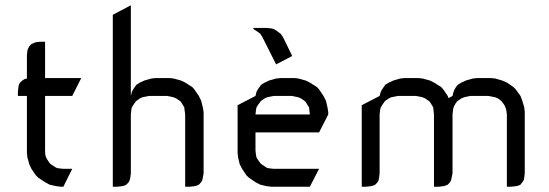

<svg xmlns="http://www.w3.org/2000/svg" viewBox="-20 -708 2083 728"><path d="M47.9 -344.2V-359.9L49.8 -377.9L51.8 -387.2L56.2 -395L64.9 -402.8L73.2 -408.2L82 -410.2V-498L84 -516.1L85.9 -522.9L90.8 -532.2L99.1 -541L107.9 -544.9L116.2 -547.9L133.8 -549.8H150.9V-412.1H288.1L253.9 -344.2H150.9V-137.2L151.9 -120.1L154.8 -110.8L159.2 -103L168 -89.8L171.9 -85.9L185.1 -77.1L193.8 -71.8L202.1 -69.8L220.2 -67.9H253.9L220.2 0H210.9L193.8 -2L168 -7.8L150.9 -17.1L125 -34.2L116.2 -43L99.1 -67.9L90.8 -85.9L84 -110.8L82 -128.9V-344.2Z M407.7 0V-651.9L476.1 -688V-344.2L480 -359.9L484.9 -369.1L493.7 -381.8L498 -387.2L510.7 -395L527.8 -402.8L553.7 -410.2L570.8 -412.1H623L638.7 -410.2L666 -402.8L682.1 -395L709 -377.9L716.8 -369.1L733.9 -344.2L742.7 -326.2L749 -300.8L752 -283.2V-50.8L749 -34.2L747.1 -24.9L742.7 -17.1L733.9 -7.8L725.1 -3.9L716.8 -2L699.7 0H682.1V-273.9L679.7 -292L678.7 -300.8L673.8 -309.1L666 -321.8L661.1 -326.2L647.9 -335L638.7 -338.9L630.9 -340.8L613.8 -344.2H544.9L527.8 -340.8L519 -338.9L510.7 -335L498 -326.2L493.7 -321.8L484.9 -309.1L480 -300.8L478 -292L476.1 -273.9V-50.8L474.1 -34.2L471.7 -24.9L467.8 -17.1L459 -7.8L450.7 -3.9L441.9 -2L424.8 0Z M880.9 -128.9V-309.1L948.7 -344.2L952.6 -359.9L957.5 -369.1L966.8 -381.8L970.7 -387.2L983.9 -395L1000.5 -402.8L1026.9 -410.2L1043.9 -412.1H1095.7L1111.8 -410.2L1138.7 -402.8L1154.8 -395L1181.6 -377.9L1189.9 -369.1L1206.5 -344.2L1215.8 -326.2L1221.7 -300.8L1224.6 -283.2V-273.9L1189.9 -206.1H948.7V-137.2L950.7 -120.1L952.6 -110.8L957.5 -103L966.8 -89.8L970.7 -85.9L983.9 -77.1L991.7 -71.8L1000.5 -69.8L1017.6 -67.9H1189.9L1154.8 0H1009.8L991.7 -2L966.8 -7.8L948.7 -17.1L923.8 -34.2L914.6 -43L897.9 -67.9L888.7 -85.9L882.8 -110.8ZM940.9 -598.1V-602.1H991.7L1009.8 -600.1L1017.6 -598.1L1026.9 -592.8L1038.6 -584L1043.9 -580.1L1052.7 -567.9L1086.9 -498V-495.1L1026.9 -463.9L974.6 -567.9L966.8 -580.1L961.9 -584L948.7 -592.8ZM948.7 -273.9H1154.8L1152.8 -292L1151.9 -300.8L1146.5 -309.1L1138.7 -321.8L1133.8 -326.2L1120.6 -335L1111.8 -338.9L1103.5 -340.8L1086.9 -344.2H1017.6L1000.5 -340.8L991.7 -338.9L983.9 -335L970.7 -326.2L966.8 -321.8L957.5 -309.1L952.6 -300.8L950.7 -292Z M1351.6 0V-309.1L1419.4 -344.2L1423.8 -359.9L1428.7 -369.1L1437.5 -381.8L1441.4 -387.2L1454.6 -395L1471.7 -402.8L1497.6 -410.2L1514.6 -412.1H1566.4L1582.5 -410.2L1609.9 -402.8L1625.5 -395L1652.8 -377.9L1660.6 -369.1L1677.7 -344.2L1680.7 -335.9L1695.8 -344.2L1699.7 -359.9L1703.6 -369.1L1711.4 -381.8L1716.8 -387.2L1729.5 -395L1746.6 -402.8L1772.5 -410.2L1789.6 -412.1H1840.8L1858.4 -410.2L1883.8 -402.8L1901.9 -395L1926.8 -377.9L1935.5 -369.1L1953.6 -344.2L1960.4 -326.2L1967.8 -300.8L1969.7 -283.2V-50.8L1967.8 -34.2L1965.8 -24.9L1960.4 -17.1L1953.6 -7.8L1944.8 -3.9L1935.5 -2L1917.5 0H1901.9V-273.9L1899.4 -292L1896.5 -300.8L1892.6 -309.1L1883.8 -321.8L1879.4 -326.2L1867.7 -335L1858.4 -338.9L1849.6 -340.8L1831.5 -344.2H1763.7L1746.6 -340.8L1738.8 -338.9L1729.5 -335L1716.8 -326.2L1711.4 -321.8L1703.6 -309.1L1699.7 -300.8L1697.8 -292L1695.8 -273.9V-50.8L1692.4 -34.2L1690.4 -24.9L1686.5 -17.1L1677.7 -7.8L1668.5 -3.9L1660.6 -2L1643.6 0H1625.5V-273.9L1623.5 -292L1622.6 -300.8L1617.7 -309.1L1609.9 -321.8L1604.5 -326.2L1591.8 -335L1582.5 -338.9L1574.7 -340.8L1557.6 -344.2H1488.8L1471.7 -340.8L1462.4 -338.9L1454.6 -335L1441.4 -326.2L1437.5 -321.8L1428.7 -309.1L1423.8 -300.8L1421.4 -292L1419.4 -273.9V-50.8L1417.5 -34.2L1415.5 -24.9L1411.6 -17.1L1402.8 -7.8L1394.5 -3.9L1385.7 -2L1368.7 0Z"/></svg>

Font: Petahja
Style: Regular
Weight: 400
Designer: T. Christopher White
Version: Version 1.1